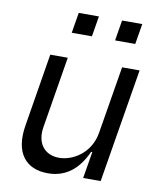

<svg xmlns="http://www.w3.org/2000/svg" viewBox="-86 -830 748 905"><g transform="rotate(10 288.5 -378.0)"><path d="M297.6 -664.8 313.9 -762.8H217.3L201 -664.8ZM505 -664.8 521.3 -762.8H424.7L408.4 -664.8ZM204.5 7.1C286.2 7.1 347.7 -36.9 388.5 -127.8H394.2L372.9 0H456.7L546.9 -545.5H463.1L409.8 -223C392.8 -120.7 306.8 -73.9 244.3 -73.9C174.7 -73.9 133.5 -125 147 -204.5L203.1 -545.5H119.3L62.5 -198.9C38.7 -59.7 101.6 7.1 204.5 7.1Z"/></g></svg>

Font: Riot Sans 2.0
Style: Italic
Weight: 400
Italic angle: -9.39999°
Designer: Rasmus Andersson
Foundry: rsms
Version: Version 3.006;hotconv 1.0.109;makeotfexe 2.5.65596